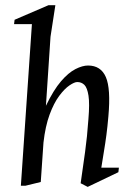

<svg xmlns="http://www.w3.org/2000/svg" viewBox="-20 -713 509 737"><path d="M60.1 0 102.5 -620.4H34L36 -637.1L166 -693H192.5L173.9 -572.1L156.3 -307Q185.7 -367.9 214.3 -401.1Q242.8 -434.2 269.8 -447.9Q296.7 -461.5 317.9 -461.5Q367 -461.5 386.3 -417.2Q405.6 -372.9 396 -266Q392.8 -228.1 388.5 -195.5Q384.2 -162.9 379.1 -132.7Q373.9 -102.4 368.9 -69.4H436.4L434.4 -52L316.6 4.4L289.6 -9.6Q298.6 -71.6 306.6 -129.8Q314.7 -188 319.4 -256Q324.4 -315.3 319.7 -345.8Q314.9 -376.2 303.9 -387.2Q292.8 -398.1 276.6 -398.1Q265.8 -398.1 246.8 -385.3Q227.9 -372.6 207.2 -344.9Q186.6 -317.1 170.3 -272.9Q154 -228.7 146.9 -165.9L136.5 -14.4L77.4 0Z"/></svg>

Font: Ancizar Serif Light
Style: Italic
Weight: 300
Italic angle: -4°
Designer: Cesar Puertas, Viviana Monsalve, Julian Moncada, Julian Prieto, Jose Castro, Felipe Aragon, Mariel Hernandez, Sara Alarc
Version: Version 8.100